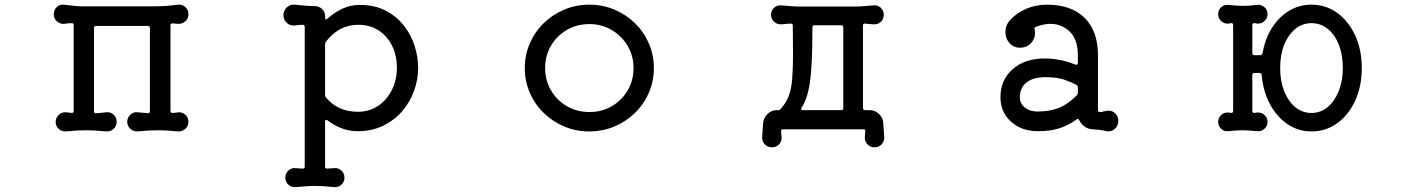

<svg xmlns="http://www.w3.org/2000/svg" viewBox="-20 -538 6040 821"><path d="M745 -58Q762 -58 774 -46Q786 -34 786 -17Q786 1 772.5 13Q759 25 742 24Q711 21 692 20Q673 19 655 19Q634 19 615.5 20Q597 21 568 24Q551 25 537.5 13Q524 1 524 -17Q524 -35 537.5 -47.5Q551 -60 568 -58Q578 -57 589.5 -56Q601 -55 612 -54H614Q621 -54 621 -62V-418Q621 -427 612 -427H391Q382 -427 382 -418V-62Q382 -54 389 -54Q401 -54 412.5 -55.5Q424 -57 435 -58Q453 -60 466 -47.5Q479 -35 479 -17Q479 1 466 13Q453 25 435 24Q404 21 385 20Q366 19 349 19Q328 19 309.5 20Q291 21 262 24Q244 25 231 13Q218 1 218 -17Q218 -34 230 -46Q242 -58 259 -58Q264 -58 271 -57Q278 -56 286 -55H288Q295 -55 295 -64V-431Q295 -439 288 -439Q269 -439 254 -436Q236 -435 223 -447Q210 -459 210 -477Q210 -496 223 -508Q236 -520 254 -518Q272 -516 292.5 -513.5Q313 -511 332 -511H640Q670 -511 689 -512.5Q708 -514 742 -518Q759 -520 772.5 -508Q786 -496 786 -477Q786 -459 772.5 -447Q759 -435 742 -436L718 -438H716Q709 -438 709 -430V-64Q709 -55 717 -55Q725 -55 732.5 -56.5Q740 -58 745 -58Z M1519 -517Q1582 -517 1629 -492.5Q1676 -468 1707 -428.5Q1738 -389 1753 -341.5Q1768 -294 1768 -247Q1768 -199 1751 -151Q1734 -103 1701 -64Q1668 -25 1619.5 -1Q1571 23 1509 23Q1475 23 1442 11Q1409 -1 1381 -23Q1379 -25 1375 -25Q1370 -25 1370 -18V175Q1370 183 1379 183L1409 181Q1426 179 1439.5 191Q1453 203 1453 222Q1453 240 1439.5 252Q1426 264 1409 262Q1378 259 1360 258Q1342 257 1327 257Q1308 257 1291.5 258.5Q1275 260 1244 262Q1227 264 1213.5 252Q1200 240 1200 222Q1200 203 1213.5 191Q1227 179 1244 181L1274 183Q1283 183 1283 175V-423Q1283 -432 1275 -432Q1265 -432 1254.5 -430.5Q1244 -429 1235 -429Q1217 -429 1204.5 -442Q1192 -455 1192 -473Q1192 -493 1206.5 -506.5Q1221 -520 1240 -518Q1260 -516 1282.5 -514Q1305 -512 1326 -512Q1344 -512 1357 -499.5Q1370 -487 1370 -469V-463Q1370 -457 1373 -455.5Q1376 -454 1380 -458Q1409 -484 1443.5 -500.5Q1478 -517 1519 -517ZM1511 -60Q1558 -60 1595.5 -84.5Q1633 -109 1655 -152Q1677 -195 1677 -248Q1677 -302 1656 -343.5Q1635 -385 1598 -408.5Q1561 -432 1512 -432Q1429 -432 1374 -360Q1370 -355 1370 -349V-133Q1370 -128 1373 -122Q1424 -60 1511 -60Z M2500 -518Q2557 -518 2607 -497Q2657 -476 2695 -439Q2733 -402 2754.5 -352.5Q2776 -303 2776 -247Q2776 -191 2754.5 -141.5Q2733 -92 2695 -55Q2657 -18 2607 3Q2557 24 2500 24Q2443 24 2393 3Q2343 -18 2305 -55Q2267 -92 2245.5 -141.5Q2224 -191 2224 -247Q2224 -303 2245.5 -352.5Q2267 -402 2305 -439Q2343 -476 2393 -497Q2443 -518 2500 -518ZM2500 -59Q2554 -59 2596.5 -84Q2639 -109 2664 -151.5Q2689 -194 2689 -247Q2689 -299 2664 -341.5Q2639 -384 2596 -409.5Q2553 -435 2500 -435Q2447 -435 2404 -410Q2361 -385 2336 -342.5Q2311 -300 2311 -247Q2311 -195 2336 -152Q2361 -109 2404 -84Q2447 -59 2500 -59Z M3757 -11 3761 48Q3762 66 3750 79Q3738 92 3720 92Q3701 92 3689 79Q3677 66 3678 48L3680 24V22Q3680 15 3672 15H3328Q3319 15 3320 24L3322 48Q3324 66 3311.5 79Q3299 92 3281 92Q3262 92 3250 79Q3238 66 3239 48L3243 -11Q3245 -34 3262 -50.5Q3279 -67 3301 -67H3307Q3314 -67 3318 -72Q3341 -97 3352.5 -127Q3364 -157 3367.5 -201Q3371 -245 3371 -309Q3371 -335 3370.5 -364.5Q3370 -394 3370 -428Q3370 -437 3363 -437Q3351 -437 3340 -435.5Q3329 -434 3318 -434Q3302 -434 3289.5 -445.5Q3277 -457 3277 -475Q3277 -493 3290.5 -505Q3304 -517 3321 -515Q3339 -514 3359.5 -512Q3380 -510 3399 -510H3637Q3657 -510 3677 -512Q3697 -514 3715 -515Q3733 -517 3746 -505Q3759 -493 3759 -475Q3759 -457 3747.5 -445.5Q3736 -434 3719 -434Q3710 -434 3700 -435Q3690 -436 3679 -437H3677Q3670 -437 3670 -429V-76Q3670 -67 3679 -67H3699Q3722 -67 3739 -50.5Q3756 -34 3757 -11ZM3586 -421Q3586 -430 3577 -430H3463Q3454 -430 3454 -421Q3454 -322 3450 -256.5Q3446 -191 3436.5 -149.5Q3427 -108 3408 -78Q3406 -74 3406 -72Q3406 -67 3414 -67H3577Q3586 -67 3586 -76Z M4711 -64Q4714 -65 4719 -65Q4737 -65 4749.5 -52.5Q4762 -40 4762 -21Q4762 0 4746.5 13.5Q4731 27 4711 23Q4697 19 4682.5 17.5Q4668 16 4655 15Q4635 15 4619 4Q4603 -7 4595 -24Q4590 -33 4583 -27Q4549 -2 4510 10.5Q4471 23 4418 23Q4348 23 4303 -18Q4258 -59 4258 -122Q4258 -196 4310 -242Q4362 -288 4447 -288Q4476 -288 4509.5 -282Q4543 -276 4578 -262Q4579 -262 4580 -261.5Q4581 -261 4582 -261Q4589 -261 4589 -269V-301Q4589 -369 4554.5 -402.5Q4520 -436 4471 -436Q4456 -436 4440.5 -432.5Q4425 -429 4409 -423Q4401 -420 4404 -412Q4405 -408 4405.5 -404.5Q4406 -401 4406 -397Q4406 -372 4388 -353Q4370 -334 4342 -334Q4313 -334 4296 -354.5Q4279 -375 4279 -401Q4279 -429 4298 -451Q4327 -483 4368.5 -500.5Q4410 -518 4457 -518Q4561 -518 4618 -461.5Q4675 -405 4675 -301V-68Q4675 -59 4683 -59Q4691 -59 4697.5 -61Q4704 -63 4711 -64ZM4418 -61Q4473 -62 4510 -77.5Q4547 -93 4584 -130Q4589 -135 4589 -141V-165Q4589 -172 4583 -175Q4563 -186 4531.5 -197Q4500 -208 4450 -208Q4398 -208 4369.5 -185.5Q4341 -163 4341 -122Q4341 -95 4362.5 -78Q4384 -61 4418 -61Z M5588 -518Q5650 -518 5698.5 -482.5Q5747 -447 5775 -386Q5803 -325 5803 -247Q5803 -169 5775 -108Q5747 -47 5698.5 -11.5Q5650 24 5588 24Q5531 24 5485 -7.5Q5439 -39 5410 -93.5Q5381 -148 5375 -217Q5374 -226 5365 -226H5344Q5335 -226 5335 -217V-64Q5335 -55 5344 -55Q5348 -56 5351.5 -56.5Q5355 -57 5359 -57Q5376 -57 5388 -45.5Q5400 -34 5400 -17Q5400 1 5386.5 13Q5373 25 5356 23Q5316 19 5294 19Q5267 19 5232 23Q5215 25 5202 13Q5189 1 5189 -17Q5189 -34 5201 -45.5Q5213 -57 5229 -57Q5233 -57 5236.5 -56.5Q5240 -56 5244 -55Q5253 -55 5253 -64V-430Q5253 -441 5243 -439L5232 -437Q5215 -436 5202 -447.5Q5189 -459 5189 -477Q5189 -496 5202 -507.5Q5215 -519 5232 -517Q5255 -515 5268 -514Q5281 -513 5294 -513Q5321 -513 5356 -517Q5373 -519 5386.5 -507.5Q5400 -496 5400 -477Q5400 -459 5386.5 -447.5Q5373 -436 5356 -437L5345 -439H5343Q5335 -439 5335 -430V-311Q5335 -302 5344 -302H5369Q5376 -302 5379 -312Q5390 -373 5419 -419Q5448 -465 5491.5 -491.5Q5535 -518 5588 -518ZM5588 -55Q5627 -55 5657 -80Q5687 -105 5704.5 -148.5Q5722 -192 5722 -247Q5722 -303 5705 -346.5Q5688 -390 5657.5 -414.5Q5627 -439 5588 -439Q5549 -439 5519 -414.5Q5489 -390 5471.5 -347Q5454 -304 5454 -247Q5454 -191 5471.5 -147.5Q5489 -104 5519 -79.5Q5549 -55 5588 -55Z"/></svg>

Font: Kiwi Maru Medium
Style: Regular
Weight: 500
Designer: Hiroki-Chan
Version: Version 1.100